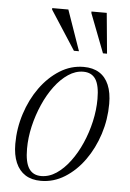

<svg xmlns="http://www.w3.org/2000/svg" viewBox="-51 -729 525 777"><g transform="rotate(5 211.0 -340.0)"><path d="M277.5 -464.5Q315 -464.5 340.8 -448.5Q366.5 -432.5 379.8 -401.2Q393 -370 393 -324.5Q393 -261 373.8 -201.2Q354.5 -141.5 320.5 -94Q286.5 -46.5 241.2 -18.2Q196 10 144.5 10Q107 10 81.2 -6.2Q55.5 -22.5 42 -54Q28.5 -85.5 28.5 -130.5Q28.5 -193.5 47.8 -253.2Q67 -313 101.2 -360.5Q135.5 -408 180.5 -436.2Q225.5 -464.5 277.5 -464.5ZM144 -9.5Q176 -9.5 205.5 -29.2Q235 -49 260.2 -82.8Q285.5 -116.5 304.2 -159.2Q323 -202 333.5 -248.5Q344 -295 344 -340Q344 -395 327.8 -420Q311.5 -445 277.5 -445Q246 -445 216.5 -425.2Q187 -405.5 161.8 -371.8Q136.5 -338 117.8 -295.2Q99 -252.5 88.2 -206Q77.5 -159.5 77.5 -115Q77.5 -60 94 -34.8Q110.5 -9.5 144 -9.5ZM252.5 -526H232L129.5 -684.5V-690.5H195ZM366.5 -526H350L289 -684.5V-690.5H351Z"/></g></svg>

Font: Newsreader 36pt Light
Style: Italic
Weight: 300
Italic angle: -17°
Designer: Hugues Gentile
Foundry: Production Type
Version: Version 1.003